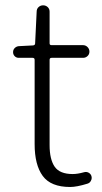

<svg xmlns="http://www.w3.org/2000/svg" viewBox="-20 -707 392 739"><path d="M250 12.7Q175.8 12.7 144.5 -29.8Q113.3 -72.3 113.3 -152.3V-476.6Q113.3 -484.4 105.5 -484.4H51.8Q43 -484.4 36.6 -490.7Q30.3 -497.1 30.3 -506.3Q30.3 -515.6 36.6 -522Q43 -528.3 51.8 -529.3L107.4 -532.2Q115.2 -533.2 115.2 -540L121.1 -662.1Q121.1 -672.9 128.4 -679.7Q135.7 -686.5 146 -686.5Q156.2 -686.5 163.6 -679.7Q170.9 -672.9 170.9 -662.1V-540Q170.9 -533.2 178.7 -533.2H299.8Q309.6 -533.2 316.9 -525.9Q324.2 -518.6 324.2 -508.3Q324.2 -498 316.9 -491.2Q309.6 -484.4 299.8 -484.4H178.7Q170.9 -484.4 170.9 -476.6V-148.4Q170.9 -93.8 190.4 -65.4Q210 -37.1 259.8 -37.1Q278.3 -37.1 302.7 -43.9Q312.5 -46.9 320.8 -42.5Q329.1 -38.1 332 -29.3Q333 -25.4 333 -22.5Q333 -16.6 330.1 -11.7Q326.2 -2.9 316.4 0Q275.4 12.7 250 12.7Z"/></svg>

Font: Gen Jyuu Gothic P Light
Style: Regular
Weight: 200
Designer: [Source Han Sans]
Ryoko NISHIZUKA  (kana & ideographs); Paul D. Hunt (Latin, Greek & Cyrillic); Wenlong ZHANG  (bopomofo
Version: Version 1.002.20150607